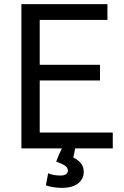

<svg xmlns="http://www.w3.org/2000/svg" viewBox="-20 -717 602 933"><path d="M336 48C340 34 343 18 345 4H528V-73H173V-326H466V-402H173V-620H502V-697H84V4H281C271 23 260 49 253 68C290 83 307 90 310 110C310 127 299 135 276 136C250 136 229 132 214 125L203 183C219 191 253 196 281 196C359.4 196 387 155.7 387 118.4C387 84 367.2 64.6 336 48Z"/></svg>

Font: Repo
Style: Regular
Weight: 400
Designer: Stefan Peev
Foundry: Context Ltd
Version: Version 0.000